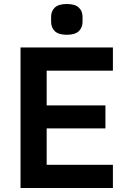

<svg xmlns="http://www.w3.org/2000/svg" viewBox="-20 -934 639 954"><path d="M233.9 -826.2V-850.1Q233.9 -879.4 252.7 -896.7Q271.5 -914.1 312 -914.1Q352.5 -914.1 371.3 -896.7Q390.1 -879.4 390.1 -850.1V-826.2Q390.1 -796.4 371.3 -778.8Q352.5 -761.2 312 -761.2Q271.5 -761.2 252.7 -778.8Q233.9 -796.4 233.9 -826.2ZM82 0V-698.2H541V-583H211.9V-410.2H503.9V-295.9H211.9V-115.2H541V0Z"/></svg>

Font: Anuphan SemiBold
Style: Bold
Weight: 600
Designer: Mike Abbink, Paul van der Laan, Pieter van Rosmalen, Mint Tantisuwanna
Foundry: Bold Monday; Cadson Demak
Version: Version 3.002;hotconv 1.0.109;makeotfexe 2.5.65596